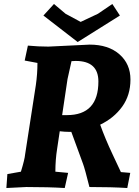

<svg xmlns="http://www.w3.org/2000/svg" viewBox="-20 -939 698 964"><path d="M223 -705 430 -715Q524 -715 579.5 -666.5Q635 -618 635 -539.5Q635 -461 593.5 -403.5Q552 -346 483 -313Q508 -243 545 -164.5Q582 -86 587 -75L634 -71L619 5Q542 0 429 0Q406 -92 397 -116L338 -277H325Q306 -277 280 -280L267 -193Q258 -137 258 -77L322 -71L305 5Q225 0 112 0L12 5L17 -65L85 -77Q104 -139 106 -163L160 -512Q168 -568 168 -623L104 -635L120 -710Q173 -705 223 -705ZM360 -633Q348 -633 339 -632L319 -542L292 -361H316Q474 -361 474 -530Q474 -633 360 -633ZM544 -919 582 -861 370 -728 198 -861 251 -919 309 -870 385 -829 472 -870Z"/></svg>

Font: Andada
Style: Bold Italic
Weight: 700
Italic angle: -8.29999°
Designer: Carolina Giovagnoli
Foundry: Carolina Giovagnoli
Version: Version 1.003